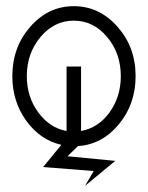

<svg xmlns="http://www.w3.org/2000/svg" viewBox="-20 -478 480 623"><path d="M179 -8Q110 -24 65 -86.5Q20 -149 20 -231Q20 -325 78.5 -391.5Q137 -458 219.5 -458Q302 -458 361 -391.5Q420 -325 420 -231Q420 -140 365.5 -74.5Q311 -9 233 -4L199 29L354 44L256 125L284 77L120 64ZM243 -53Q299 -63 335.5 -113.5Q372 -164 372 -231Q372 -305 327.5 -358Q283 -411 219.5 -411Q156 -411 111.5 -358Q67 -305 67 -231Q67 -164 104 -113.5Q141 -63 196 -53V-262H243Z"/></svg>

Font: Astronomicon
Style: Regular
Weight: 400
Version: Version 1.1